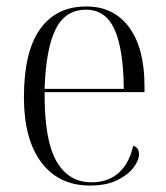

<svg xmlns="http://www.w3.org/2000/svg" viewBox="-20 -564 515 594"><path d="M258 10Q162 10 108 -61.5Q54 -133 54 -263Q54 -404 104 -474Q154 -544 247 -544Q332 -544 379.5 -479.5Q427 -415 427 -298V-279H118Q117 -131 154.5 -65.5Q192 0 263 0Q315 0 347.5 -29.5Q380 -59 392 -113Q410 -108 410 -87Q410 -68 393 -45.5Q376 -23 342.5 -6.5Q309 10 258 10ZM363 -289Q362 -411 334.5 -472.5Q307 -534 246 -534Q182 -534 152 -473.5Q122 -413 118 -289Z"/></svg>

Font: Noto Serif Display SemiCondensed Light
Style: Regular
Weight: 300
Width: 4
Designer: Monotype Design Team
Foundry: Monotype Imaging Inc.
Version: Version 2.009